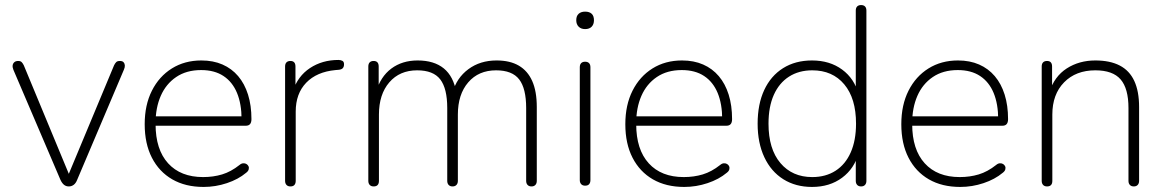

<svg xmlns="http://www.w3.org/2000/svg" viewBox="-20 -731 4606 759"><path d="M252 6Q241 6 233 -0.5Q225 -7 219 -20L33 -455Q29 -465 30 -472.5Q31 -480 36.5 -485Q42 -490 52 -490Q61 -490 65.5 -485.5Q70 -481 74 -473L264 -15H240L431 -473Q435 -481 439.5 -485.5Q444 -490 454 -490Q464 -490 468.5 -485Q473 -480 473.5 -472.5Q474 -465 470 -456L285 -20Q280 -7 271.5 -0.5Q263 6 252 6Z M785 8Q713 8 661 -22Q609 -52 580.5 -107.5Q552 -163 552 -240Q552 -316 580.5 -372.5Q609 -429 659.5 -460.5Q710 -492 776 -492Q823 -492 859.5 -476Q896 -460 921.5 -430Q947 -400 960.5 -357Q974 -314 974 -260Q974 -247 968.5 -240.5Q963 -234 952 -234H579V-271H952L935 -259Q935 -320 917 -363.5Q899 -407 863.5 -430.5Q828 -454 775 -454Q717 -454 676.5 -426.5Q636 -399 615.5 -352Q595 -305 595 -245V-240Q595 -140 644.5 -85.5Q694 -31 783 -31Q823 -31 858 -41.5Q893 -52 927 -79Q934 -85 941.5 -85.5Q949 -86 954.5 -82.5Q960 -79 962.5 -73.5Q965 -68 963 -61Q961 -54 953 -48Q922 -22 877 -7Q832 8 785 8Z M1128 6Q1118 6 1112.5 0Q1107 -6 1107 -16V-468Q1107 -479 1112.5 -484.5Q1118 -490 1128 -490Q1138 -490 1143 -484.5Q1148 -479 1148 -468V-371H1138Q1157 -430 1205.5 -462Q1254 -494 1318 -494Q1327 -494 1333.5 -490.5Q1340 -487 1340 -477Q1340 -467 1335 -461.5Q1330 -456 1318 -455L1306 -454Q1232 -447 1190.5 -404Q1149 -361 1149 -290V-16Q1149 -6 1144 0Q1139 6 1128 6Z M1457 6Q1447 6 1441.5 0Q1436 -6 1436 -16V-468Q1436 -479 1441.5 -484.5Q1447 -490 1457 -490Q1467 -490 1472 -484.5Q1477 -479 1477 -468V-366H1466Q1484 -428 1527 -460Q1570 -492 1631 -492Q1696 -492 1734.5 -460.5Q1773 -429 1784 -365H1769Q1785 -423 1831.5 -457.5Q1878 -492 1943 -492Q1996 -492 2031 -471.5Q2066 -451 2084 -410.5Q2102 -370 2102 -308V-16Q2102 -6 2096.5 0Q2091 6 2081 6Q2071 6 2065.5 0Q2060 -6 2060 -16V-304Q2060 -381 2032.5 -417Q2005 -453 1941 -453Q1872 -453 1831 -405.5Q1790 -358 1790 -278V-16Q1790 -6 1784.5 0Q1779 6 1769 6Q1759 6 1753.5 0Q1748 -6 1748 -16V-304Q1748 -381 1720.5 -417Q1693 -453 1629 -453Q1560 -453 1519 -405.5Q1478 -358 1478 -278V-16Q1478 6 1457 6Z M2293 3Q2283 3 2277.5 -3Q2272 -9 2272 -19V-465Q2272 -476 2277.5 -481.5Q2283 -487 2293 -487Q2303 -487 2308.5 -481.5Q2314 -476 2314 -465V-19Q2314 -9 2309 -3Q2304 3 2293 3ZM2293 -616Q2277 -616 2267.5 -625.5Q2258 -635 2258 -651Q2258 -668 2267.5 -676.5Q2277 -685 2293 -685Q2310 -685 2319 -676.5Q2328 -668 2328 -651Q2328 -635 2319 -625.5Q2310 -616 2293 -616Z M2685 8Q2613 8 2561 -22Q2509 -52 2480.5 -107.5Q2452 -163 2452 -240Q2452 -316 2480.5 -372.5Q2509 -429 2559.5 -460.5Q2610 -492 2676 -492Q2723 -492 2759.5 -476Q2796 -460 2821.5 -430Q2847 -400 2860.5 -357Q2874 -314 2874 -260Q2874 -247 2868.5 -240.5Q2863 -234 2852 -234H2479V-271H2852L2835 -259Q2835 -320 2817 -363.5Q2799 -407 2763.5 -430.5Q2728 -454 2675 -454Q2617 -454 2576.5 -426.5Q2536 -399 2515.5 -352Q2495 -305 2495 -245V-240Q2495 -140 2544.5 -85.5Q2594 -31 2683 -31Q2723 -31 2758 -41.5Q2793 -52 2827 -79Q2834 -85 2841.5 -85.5Q2849 -86 2854.5 -82.5Q2860 -79 2862.5 -73.5Q2865 -68 2863 -61Q2861 -54 2853 -48Q2822 -22 2777 -7Q2732 8 2685 8Z M3190 8Q3125 8 3076.5 -22.5Q3028 -53 3001.5 -109.5Q2975 -166 2975 -242Q2975 -319 3001 -375Q3027 -431 3075.5 -461.5Q3124 -492 3190 -492Q3260 -492 3309 -456Q3358 -420 3374 -358H3363V-689Q3363 -700 3368.5 -705.5Q3374 -711 3384 -711Q3394 -711 3399.5 -705.5Q3405 -700 3405 -689V-16Q3405 -6 3399.5 0Q3394 6 3384 6Q3374 6 3368.5 0Q3363 -6 3363 -16V-126H3374Q3358 -65 3309 -28.5Q3260 8 3190 8ZM3191 -31Q3244 -31 3283 -56Q3322 -81 3343 -128.5Q3364 -176 3364 -242Q3364 -342 3317.5 -397.5Q3271 -453 3191 -453Q3138 -453 3099 -428Q3060 -403 3039 -356Q3018 -309 3018 -242Q3018 -142 3065 -86.5Q3112 -31 3191 -31Z M3776 8Q3704 8 3652 -22Q3600 -52 3571.5 -107.5Q3543 -163 3543 -240Q3543 -316 3571.5 -372.5Q3600 -429 3650.5 -460.5Q3701 -492 3767 -492Q3814 -492 3850.5 -476Q3887 -460 3912.5 -430Q3938 -400 3951.5 -357Q3965 -314 3965 -260Q3965 -247 3959.5 -240.5Q3954 -234 3943 -234H3570V-271H3943L3926 -259Q3926 -320 3908 -363.5Q3890 -407 3854.5 -430.5Q3819 -454 3766 -454Q3708 -454 3667.5 -426.5Q3627 -399 3606.5 -352Q3586 -305 3586 -245V-240Q3586 -140 3635.5 -85.5Q3685 -31 3774 -31Q3814 -31 3849 -41.5Q3884 -52 3918 -79Q3925 -85 3932.5 -85.5Q3940 -86 3945.5 -82.5Q3951 -79 3953.5 -73.5Q3956 -68 3954 -61Q3952 -54 3944 -48Q3913 -22 3868 -7Q3823 8 3776 8Z M4119 6Q4109 6 4103.5 0Q4098 -6 4098 -16V-468Q4098 -479 4103.5 -484.5Q4109 -490 4119 -490Q4129 -490 4134 -484.5Q4139 -479 4139 -468V-366H4128Q4148 -429 4197 -460.5Q4246 -492 4310 -492Q4368 -492 4406.5 -472Q4445 -452 4464 -411Q4483 -370 4483 -308V-16Q4483 -6 4477.5 0Q4472 6 4462 6Q4452 6 4446.5 0Q4441 -6 4441 -16V-304Q4441 -381 4410 -417Q4379 -453 4310 -453Q4233 -453 4186.5 -405.5Q4140 -358 4140 -278V-16Q4140 6 4119 6Z"/></svg>

Font: Nunito ExtraLight ExtraLight
Style: Regular
Weight: 250
Version: Version 3.602